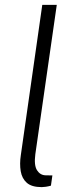

<svg xmlns="http://www.w3.org/2000/svg" viewBox="-20 -763 320 788"><path d="M151.5 5Q110 5 90 -12.8Q70 -30.5 65 -60.5Q60 -90.5 65.5 -126.5L153.5 -743H213L125 -130Q119 -84.5 132 -64.2Q145 -44 167 -43.5L195 -43L189 -1Q178.5 2 168.2 3.5Q158 5 151.5 5Z"/></svg>

Font: Public Sans ExtraLight
Style: Italic
Weight: 200
Italic angle: -8°
Designer: The Public Sans project authors (U.S. Web Design System). Libre Franklin designed by Pablo Impallari and Rodrigo Fuenzal
Version: Version 1.007; ttfautohint (v1.8.1) -l 8 -r 50 -G 200 -x 14 